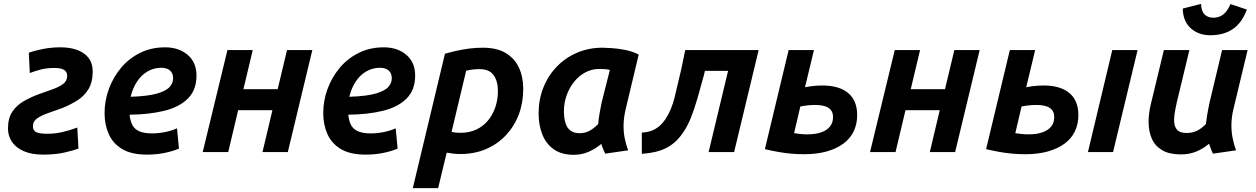

<svg xmlns="http://www.w3.org/2000/svg" viewBox="-20 -781 6452 986"><path d="M202 13Q143 13 102.5 -4.5Q62 -22 41.5 -52.5Q21 -83 21 -121Q21 -174 43 -207Q65 -240 100.5 -260.5Q136 -281 173 -295Q211 -309 246 -321Q281 -333 303 -349Q325 -365 325 -392Q325 -411 310 -421.5Q295 -432 258 -432Q221 -432 191.5 -424.5Q162 -417 133 -406L128 -510Q157 -521 200.5 -529.5Q244 -538 289 -538Q367 -538 411.5 -506Q456 -474 456 -414Q456 -358 433.5 -322Q411 -286 376 -264.5Q341 -243 302 -227Q264 -213 229 -201Q194 -189 171.5 -173.5Q149 -158 149 -133Q149 -110 167 -102Q185 -94 223 -94Q263 -94 301.5 -103Q340 -112 377 -126L383 -18Q360 -9 312.5 2Q265 13 202 13Z M735 13Q655 13 607.5 -15.5Q560 -44 538.5 -92.5Q517 -141 517 -200Q517 -264 539 -324Q561 -384 601.5 -432.5Q642 -481 699.5 -509.5Q757 -538 828 -538Q898 -538 943.5 -499.5Q989 -461 989 -393Q989 -319 945 -275Q901 -231 823.5 -212Q746 -193 646 -192Q646 -191 646 -189.5Q646 -188 646 -187Q650 -156 661.5 -136Q673 -116 697.5 -106Q722 -96 760 -96Q793 -96 826.5 -102.5Q860 -109 889 -122L899 -18Q870 -5 827 4Q784 13 735 13ZM651 -284Q741 -287 788 -301Q835 -315 852 -335.5Q869 -356 869 -378Q869 -405 853 -419Q837 -433 808 -433Q770 -433 737.5 -414Q705 -395 683 -361Q661 -327 651 -284Z M1021 0 1148 -524H1278L1230 -323H1406L1454 -524H1584L1458 0H1328L1379 -215H1203L1152 0Z M1858 13Q1778 13 1730.5 -15.5Q1683 -44 1661.5 -92.5Q1640 -141 1640 -200Q1640 -264 1662 -324Q1684 -384 1724.5 -432.5Q1765 -481 1822.5 -509.5Q1880 -538 1951 -538Q2021 -538 2066.5 -499.5Q2112 -461 2112 -393Q2112 -319 2068 -275Q2024 -231 1946.5 -212Q1869 -193 1769 -192Q1769 -191 1769 -189.5Q1769 -188 1769 -187Q1773 -156 1784.5 -136Q1796 -116 1820.5 -106Q1845 -96 1883 -96Q1916 -96 1949.5 -102.5Q1983 -109 2012 -122L2022 -18Q1993 -5 1950 4Q1907 13 1858 13ZM1774 -284Q1864 -287 1911 -301Q1958 -315 1975 -335.5Q1992 -356 1992 -378Q1992 -405 1976 -419Q1960 -433 1931 -433Q1893 -433 1860.5 -414Q1828 -395 1806 -361Q1784 -327 1774 -284Z M2100 185 2265 -505Q2293 -513 2323.5 -520Q2354 -527 2388.5 -531.5Q2423 -536 2460 -536Q2532 -536 2577.5 -508.5Q2623 -481 2645 -433.5Q2667 -386 2667 -325Q2667 -253 2644 -192.5Q2621 -132 2577.5 -86Q2534 -40 2475 -15Q2416 10 2343 10Q2326 10 2308.5 8Q2291 6 2274 3L2230 185ZM2346 -99Q2390 -99 2425.5 -115.5Q2461 -132 2485.5 -161.5Q2510 -191 2523.5 -230Q2537 -269 2537 -314Q2537 -364 2515 -395Q2493 -426 2442 -426Q2425 -426 2408 -424Q2391 -422 2374 -418L2299 -104Q2310 -101 2322 -100Q2334 -99 2346 -99Z M2926 14Q2865 14 2825 -13.5Q2785 -41 2765.5 -89.5Q2746 -138 2746 -198Q2746 -270 2770.5 -331.5Q2795 -393 2839.5 -439Q2884 -485 2944 -510.5Q3004 -536 3074 -536Q3089 -536 3120 -534Q3151 -532 3188.5 -525Q3226 -518 3260 -501L3193 -220Q3184 -183 3182.5 -146Q3181 -109 3187.5 -74.5Q3194 -40 3206 -9L3088 8Q3082 -4 3077 -16Q3072 -28 3068 -42Q3038 -17 3003 -1.5Q2968 14 2926 14ZM2957 -97Q2984 -97 3006 -108.5Q3028 -120 3052 -144Q3054 -169 3059 -198.5Q3064 -228 3069 -252L3112 -422Q3098 -425 3086 -426Q3074 -427 3059 -427Q3019 -427 2985.5 -409Q2952 -391 2927.5 -360Q2903 -329 2889.5 -290.5Q2876 -252 2876 -210Q2876 -173 2884.5 -147.5Q2893 -122 2911 -109.5Q2929 -97 2957 -97Z M3276 9V-100Q3318 -102 3347.5 -120Q3377 -138 3397 -169Q3428 -214 3444.5 -281.5Q3461 -349 3478 -423L3499 -524H3876L3750 0H3619L3719 -417H3600L3594 -392Q3577 -329 3561 -273.5Q3545 -218 3526.5 -172.5Q3508 -127 3482 -92Q3449 -45 3400.5 -20.5Q3352 4 3276 9Z M4109 11Q4076 11 4042.5 8Q4009 5 3975.5 -1Q3942 -7 3908 -15L4030 -524H4160L4114 -333Q4128 -336 4143.5 -338Q4159 -340 4174 -341Q4189 -342 4202 -342Q4290 -342 4336 -303Q4382 -264 4382 -190Q4382 -144 4364 -106.5Q4346 -69 4310.5 -43Q4275 -17 4224.5 -3Q4174 11 4109 11ZM4127 -91Q4168 -91 4197.5 -101.5Q4227 -112 4242.5 -131.5Q4258 -151 4258 -180Q4258 -211 4235.5 -226.5Q4213 -242 4166 -242Q4145 -242 4124 -239.5Q4103 -237 4090 -234L4058 -97Q4072 -95 4089 -93Q4106 -91 4127 -91Z M4448 0 4575 -524H4705L4657 -323H4833L4881 -524H5011L4885 0H4755L4806 -215H4630L4579 0Z M5245 11Q5212 11 5178.5 8Q5145 5 5111.5 -1Q5078 -7 5044 -15L5166 -524H5296L5250 -333Q5264 -336 5279.5 -338Q5295 -340 5310 -341Q5325 -342 5338 -342Q5426 -342 5472 -303Q5518 -264 5518 -190Q5518 -144 5500 -106.5Q5482 -69 5446.5 -43Q5411 -17 5360.5 -3Q5310 11 5245 11ZM5263 -91Q5304 -91 5333.5 -101.5Q5363 -112 5378.5 -131.5Q5394 -151 5394 -180Q5394 -211 5371.5 -226.5Q5349 -242 5302 -242Q5281 -242 5260 -239.5Q5239 -237 5226 -234L5194 -97Q5208 -95 5225 -93Q5242 -91 5263 -91ZM5567 0 5692 -524H5822L5696 0Z M6044 12Q5985 12 5948.5 -9.5Q5912 -31 5895.5 -68Q5879 -105 5878.5 -151Q5878 -197 5890 -246L5957 -524H6088L6023 -254Q6017 -227 6012.5 -199.5Q6008 -172 6010.5 -149Q6013 -126 6027.5 -112Q6042 -98 6074 -98Q6103 -98 6126 -109Q6149 -120 6173 -144Q6175 -161 6177.5 -179.5Q6180 -198 6184 -217Q6188 -236 6191 -252L6256 -524H6387L6314 -220Q6305 -183 6304 -146Q6303 -109 6309.5 -74.5Q6316 -40 6328 -9L6209 8Q6203 -4 6198.5 -16.5Q6194 -29 6189 -43Q6160 -18 6124 -3Q6088 12 6044 12ZM6195 -600Q6135 -600 6095 -636Q6055 -672 6054 -737L6148 -761Q6149 -724 6166 -707Q6183 -690 6211 -690Q6239 -690 6260.5 -705.5Q6282 -721 6299 -760L6383 -732Q6359 -665 6312 -632.5Q6265 -600 6195 -600Z"/></svg>

Font: Ubuntu Sans
Style: Bold Italic
Weight: 700
Italic angle: -13.5°
Designer: Dalton Maag Ltd
Foundry: Dalton Maag Ltd
Version: Version 1.006